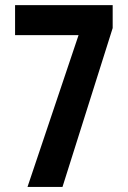

<svg xmlns="http://www.w3.org/2000/svg" viewBox="-20 -733 503 753"><path d="M87.9 0 288.1 -595.2H39.1V-712.9H421.9V-623L225.1 0Z"/></svg>

Font: TypoPRO Open Sans Condensed
Style: Bold
Weight: 700
Width: 3
Foundry: Ascender Corporation
Version: Version 1.11